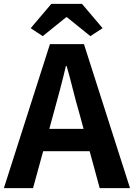

<svg xmlns="http://www.w3.org/2000/svg" viewBox="-24 -968 689 988"><path d="M-4 0 233 -741H408L645 0H489L384 -386Q367 -444 351.5 -506.5Q336 -569 319 -628H315Q301 -568 284.5 -506Q268 -444 252 -386L146 0ZM143 -190V-305H495V-190ZM196 -782 134 -823 240 -948H398L504 -823L441 -782L321 -879H316Z"/></svg>

Font: Noto Sans SC Thin
Style: Bold
Weight: 700
Version: Version 2.004-H2;hotconv 1.0.118;makeotfexe 2.5.65603